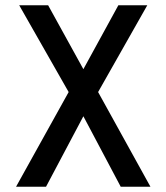

<svg xmlns="http://www.w3.org/2000/svg" viewBox="-20 -490 633 730"><path d="M41 220 241 -140 53 -470H163L297 -227L430 -470H540L353 -140L552 220H439L297 -48L155 220Z"/></svg>

Font: Kreadon Light
Style: Bold
Weight: 600
Designer: Reiya WATANABE
Foundry: StudioGnu
Version: Version 1.003; ttfautohint (v1.8.4.7-5d5b);gftools[0.9.32]